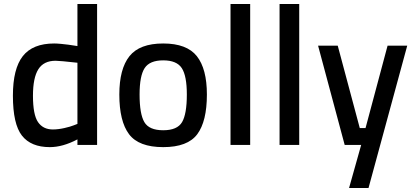

<svg xmlns="http://www.w3.org/2000/svg" viewBox="-20 -730 2091 967"><path d="M469 -710V0H370V-28Q296 11 231 11Q136 11 90.5 -47Q45 -105 45 -248Q45 -384 95 -447.5Q145 -511 253 -511Q267 -511 287.5 -509Q308 -507 323.5 -505Q339 -503 353.5 -500.5Q368 -498 370 -498V-710ZM246 -78Q273 -78 304 -85Q335 -92 352 -99L370 -106V-414Q280 -424 260 -424Q200 -424 173 -381Q146 -338 146 -248Q146 -152 171.5 -115Q197 -78 246 -78Z M1022 -254Q1022 -119 973.5 -54Q925 11 802 11Q679 11 630 -54Q581 -119 581 -254Q581 -383 632 -447Q683 -511 802 -511Q921 -511 971.5 -447Q1022 -383 1022 -254ZM921 -254Q921 -348 895.5 -387Q870 -426 802 -426Q734 -426 708.5 -387Q683 -348 683 -254Q683 -156 707 -115Q731 -74 802 -74Q873 -74 897 -115Q921 -156 921 -254Z M1141 0V-710H1240V0Z M1388 0V-710H1487V0Z M1582 -500H1681L1792 -85H1821L1932 -500H2031L1836 217H1738L1799 0H1716Z"/></svg>

Font: TitilliumText
Style: Medium
Weight: 500
Designer: Accademia di Belle Arti di Urbino and others
Foundry: Accademia di Belle Arti di Urbino and others.
Version: Version 60.001